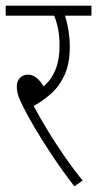

<svg xmlns="http://www.w3.org/2000/svg" viewBox="-20 -642 341 674"><path d="M270 -8 241 12Q200 -41 164 -95Q128 -149 101.5 -194Q75 -239 62 -266Q48 -293 43.5 -308.5Q39 -324 39 -339Q39 -357 50 -368.5Q61 -380 79 -380Q108 -380 133 -339Q159 -360 174 -395.5Q189 -431 189 -481Q189 -519 183 -545.5Q177 -572 170 -587H0V-622H301V-587H208Q215 -567 220 -537Q225 -507 225 -478Q225 -419 207 -379.5Q189 -340 160 -314Q131 -288 98 -270Q121 -227 149.5 -180.5Q178 -134 209 -89.5Q240 -45 270 -8Z"/></svg>

Font: Noto Sans Devanagari ExtraCondensed ExtraLight
Style: Regular
Weight: 200
Width: 2
Designer: Jelle Bosma - Monotype Design Team
Foundry: Monotype Imaging Inc.
Version: Version 2.004; ttfautohint (v1.8.4.7-5d5b)